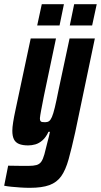

<svg xmlns="http://www.w3.org/2000/svg" viewBox="-56 -694 483 919"><path d="M87 205Q65 205 42.5 203.5Q20 202 -0.5 200Q-21 198 -36 195L-17 99Q-1 99 16 99.5Q33 100 50 100Q67 100 80 100Q104 100 118.5 96Q133 92 141.5 80Q150 68 156.5 44.5Q163 21 172 -17Q175 -28 178 -40Q181 -52 183 -63H176Q164 -37 147.5 -22.5Q131 -8 113.5 -3Q96 2 79 2Q52 2 35 -5Q18 -12 10.5 -27.5Q3 -43 3 -68Q3 -84 7 -109.5Q11 -135 18 -167L91 -510H212L154 -234Q145 -188 140.5 -164Q136 -140 135 -128Q135 -119 137.5 -115Q140 -111 145.5 -110Q151 -109 160 -109Q171 -109 178.5 -114Q186 -119 192.5 -134Q199 -149 206.5 -180Q214 -211 224 -262L277 -510H398L304 -61Q287 16 272.5 68Q258 120 237 149.5Q216 179 180.5 192Q145 205 87 205ZM278 -572 299 -674H407L385 -572ZM122 -572 144 -674H250L229 -572Z"/></svg>

Font: Saira ExtraCondensed ExtraBold
Style: Italic
Weight: 800
Width: 2
Italic angle: -12°
Designer: Hector Gatti with collaboration of the Omnibus-Type team
Foundry: Omnibus-Type
Version: Version 1.101